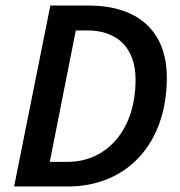

<svg xmlns="http://www.w3.org/2000/svg" viewBox="-20 -674 649 694"><path d="M31 0H226C435 0 583 -151 583 -393C583 -565 475 -654 300 -654H162ZM160 -89 254 -564H296C399 -564 470 -506 470 -386C470 -201 363 -89 225 -89Z"/></svg>

Font: Source Sans Pro Semibold
Style: Italic
Weight: 600
Italic angle: -11°
Designer: Paul D. Hunt
Foundry: Adobe Systems Incorporated
Version: Version 3.006;hotconv 1.0.111;makeotfexe 2.5.65597